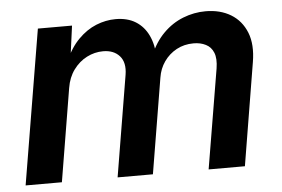

<svg xmlns="http://www.w3.org/2000/svg" viewBox="-44 -608 981 667"><g transform="rotate(-5 446.5 -274.0)"><path d="M19.5 0 109.4 -539.1H228.5L211.4 -412.1L201.7 -416Q221.7 -462.9 250.5 -491.9Q279.3 -521 313 -534.7Q346.7 -548.3 380.9 -548.3Q422.4 -548.3 450.9 -530.5Q479.5 -512.7 494.9 -480.2Q510.3 -447.8 511.7 -403.3L497.6 -411.1Q516.6 -457 547.1 -487.5Q577.6 -518.1 616 -533.2Q654.3 -548.3 694.8 -548.3Q745.6 -548.3 782.7 -525.9Q819.8 -503.4 836.7 -460.9Q853.5 -418.5 843.3 -357.9L784.2 0H657.7L715.8 -347.2Q721.2 -381.3 712.9 -401.9Q704.6 -422.4 686 -431.6Q667.5 -440.9 643.6 -440.9Q610.4 -440.9 584 -426.5Q557.6 -412.1 540.5 -387.7Q523.4 -363.3 518.6 -332.5L463.4 0H340.3L398.9 -352.5Q405.8 -395 385.5 -418Q365.2 -440.9 328.1 -440.9Q298.3 -440.9 271.2 -427Q244.1 -413.1 224.9 -387Q205.6 -360.8 199.7 -324.2L146 0Z"/></g></svg>

Font: Inter 18pt SemiBold
Style: Italic
Weight: 600
Italic angle: -9.3988°
Designer: Rasmus Andersson
Foundry: rsms
Version: Version 4.001;git-66647c0bb